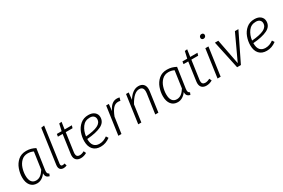

<svg xmlns="http://www.w3.org/2000/svg" viewBox="101 -1922 4570 3103"><g transform="rotate(-30 2386.5 -371.0)"><path d="M495 -491 440 -114Q438 -103 438 -84Q438 -63 445.5 -50.5Q453 -38 471 -30L454 11Q419 3 401 -18.5Q383 -40 384 -84Q354 -40 312.5 -14.5Q271 11 223 11Q145 11 101.5 -43.5Q58 -98 58 -192Q58 -270 86 -349Q114 -428 174.5 -481Q235 -534 327 -534Q376 -534 415 -523Q454 -512 495 -491ZM120 -192Q120 -116 149 -77Q178 -38 232 -38Q279 -38 316.5 -66Q354 -94 388 -148L433 -463Q385 -487 329 -487Q258 -487 210.5 -441Q163 -395 141.5 -327Q120 -259 120 -192Z M694 -88Q693 -83 693 -74Q693 -56 701 -47.5Q709 -39 727 -39Q743 -39 765 -47L778 -3Q747 11 718 11Q679 11 657.5 -9.5Q636 -30 636 -70Q636 -77 638 -97L728 -736L786 -744Z M986 -129Q984 -111 984 -104Q984 -39 1046 -39Q1084 -39 1131 -64L1151 -21Q1097 11 1039 11Q986 11 956 -17.5Q926 -46 926 -99Q926 -109 928 -129L977 -476H889L896 -523H985L1014 -650L1060 -655L1041 -523H1176L1162 -476H1035Z M1281 -206V-200Q1281 -118 1316.5 -79Q1352 -40 1414 -40Q1455 -40 1489.5 -52.5Q1524 -65 1562 -92L1588 -51Q1546 -20 1502.5 -4.5Q1459 11 1410 11Q1320 11 1270 -44Q1220 -99 1220 -199Q1220 -278 1248.5 -355Q1277 -432 1337.5 -483Q1398 -534 1487 -534Q1560 -534 1601 -498.5Q1642 -463 1642 -408Q1642 -312 1548 -265.5Q1454 -219 1281 -206ZM1284 -252Q1434 -264 1508 -300Q1582 -336 1582 -406Q1582 -440 1558 -463Q1534 -486 1487 -486Q1397 -486 1346.5 -417Q1296 -348 1284 -252Z M2069 -527 2053 -472Q2035 -478 2011 -478Q1956 -478 1916.5 -433Q1877 -388 1843 -298L1800 0H1742L1816 -523H1866L1853 -396Q1914 -534 2019 -534Q2048 -534 2069 -527Z M2544 -407Q2544 -389 2541 -369L2489 0H2431L2483 -367Q2485 -379 2485 -400Q2485 -485 2409 -485Q2308 -485 2215 -313L2171 0H2113L2187 -523H2237L2223 -393Q2264 -461 2314 -497.5Q2364 -534 2421 -534Q2480 -534 2512 -501Q2544 -468 2544 -407Z M3121 -491 3066 -114Q3064 -103 3064 -84Q3064 -63 3071.5 -50.5Q3079 -38 3097 -30L3080 11Q3045 3 3027 -18.5Q3009 -40 3010 -84Q2980 -40 2938.5 -14.5Q2897 11 2849 11Q2771 11 2727.5 -43.5Q2684 -98 2684 -192Q2684 -270 2712 -349Q2740 -428 2800.5 -481Q2861 -534 2953 -534Q3002 -534 3041 -523Q3080 -512 3121 -491ZM2746 -192Q2746 -116 2775 -77Q2804 -38 2858 -38Q2905 -38 2942.5 -66Q2980 -94 3014 -148L3059 -463Q3011 -487 2955 -487Q2884 -487 2836.5 -441Q2789 -395 2767.5 -327Q2746 -259 2746 -192Z M3330 -129Q3328 -111 3328 -104Q3328 -39 3390 -39Q3428 -39 3475 -64L3495 -21Q3441 11 3383 11Q3330 11 3300 -17.5Q3270 -46 3270 -99Q3270 -109 3272 -129L3321 -476H3233L3240 -523H3329L3358 -650L3404 -655L3385 -523H3520L3506 -476H3379Z M3651 0H3593L3667 -523H3725ZM3680 -707Q3680 -727 3693.5 -740Q3707 -753 3727 -753Q3745 -753 3756 -742.5Q3767 -732 3767 -715Q3767 -695 3753.5 -682Q3740 -669 3720 -669Q3702 -669 3691 -679.5Q3680 -690 3680 -707Z M4029 0H3958L3846 -523H3909L4000 -52L4219 -523H4284Z M4380 -206V-200Q4380 -118 4415.5 -79Q4451 -40 4513 -40Q4554 -40 4588.5 -52.5Q4623 -65 4661 -92L4687 -51Q4645 -20 4601.5 -4.5Q4558 11 4509 11Q4419 11 4369 -44Q4319 -99 4319 -199Q4319 -278 4347.5 -355Q4376 -432 4436.5 -483Q4497 -534 4586 -534Q4659 -534 4700 -498.5Q4741 -463 4741 -408Q4741 -312 4647 -265.5Q4553 -219 4380 -206ZM4383 -252Q4533 -264 4607 -300Q4681 -336 4681 -406Q4681 -440 4657 -463Q4633 -486 4586 -486Q4496 -486 4445.5 -417Q4395 -348 4383 -252Z"/></g></svg>

Font: Fira Sans Light
Style: Italic
Weight: 300
Italic angle: -8°
Designer: bBox Type GmbH & Carrois Corporate GbR & Edenspiekermann AG
Foundry: bBox Type GmbH & Carrois Corporate GbR & Edenspiekermann AG
Version: Version 4.301